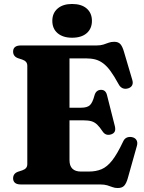

<svg xmlns="http://www.w3.org/2000/svg" viewBox="-20 -929 723 967"><path d="M250.5 -386.5H388Q419 -386.5 432.5 -399Q446 -411.5 455.5 -447Q459.5 -462.5 468.2 -469.5Q477 -476.5 488.5 -476.5Q512.5 -477 519 -449.5L558.5 -293.5Q562.5 -276.5 558 -266.8Q553.5 -257 540.5 -252.5Q527.5 -248 516.5 -251.2Q505.5 -254.5 497.5 -266Q482 -289.5 469 -301.8Q456 -314 440 -318.5Q424 -323 399 -323H250.5ZM46 -669.5Q46 -684 55.5 -692Q65 -700 85 -700H465Q486.5 -700 500.5 -704.5Q514.5 -709 527 -713.8Q539.5 -718.5 555.5 -718.5Q575.5 -718.5 586 -707Q596.5 -695.5 604 -669.5L646 -527.5Q651 -511.5 646 -500.5Q641 -489.5 627 -484.5Q610.5 -479 597.5 -484.8Q584.5 -490.5 576.5 -506.5Q555 -546 536.5 -571.2Q518 -596.5 499 -610.5Q480 -624.5 459.2 -629.8Q438.5 -635 412.5 -635H330V-122.5Q330 -93.5 344.8 -79.2Q359.5 -65 387.5 -65H427Q463.5 -65 491.5 -76.8Q519.5 -88.5 545 -121Q570.5 -153.5 600 -216Q606.5 -230.5 618 -235.8Q629.5 -241 644 -238.5Q660 -235.5 667.2 -223.8Q674.5 -212 669.5 -194.5L623.5 -31Q616.5 -6 605.8 6Q595 18 573 18Q558.5 18 546.8 13.5Q535 9 520.5 4.5Q506 0 484.5 0H85Q65 0 55.5 -8.2Q46 -16.5 46 -30.5Q46 -55 70.5 -64L92 -71Q105 -75.5 111.2 -83Q117.5 -90.5 117.5 -102.5V-597.5Q117.5 -609.5 111.2 -617Q105 -624.5 92 -629L70.5 -636Q46 -645 46 -669.5ZM343 -739Q297 -739 270.2 -761.8Q243.5 -784.5 243.5 -824Q243.5 -863 270.2 -886Q297 -909 343 -909Q390.5 -909 416.8 -886Q443 -863 443 -824Q443 -785 416.8 -762Q390.5 -739 343 -739Z"/></svg>

Font: Fraunces ExtraBold
Style: Regular
Weight: 800
Version: Version 1.000;[b76b70a41]